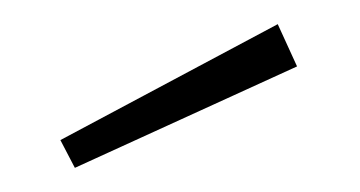

<svg xmlns="http://www.w3.org/2000/svg" viewBox="-20 -789 298 159"><path d="M226 -734 42 -650 30 -673 210 -769Z"/></svg>

Font: FiraSans
Style: Regular
Weight: 200
Designer: Carrois Corporate & Edenspiekermann AG
Foundry: Carrois Corporate GbR & Edenspiekermann AG
Version: Version 3.106;PS 003.106;hotconv 1.0.70;makeotf.lib2.5.58329